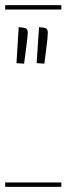

<svg xmlns="http://www.w3.org/2000/svg" viewBox="-29 -728 259 748"><path d="M-8.8 -708H210V-690.9H-8.8ZM-8.8 -17.1H210V0H-8.8ZM35.2 -481.9 43.9 -622.1Q64 -621.1 71.5 -617.4Q79.1 -613.8 79.1 -601.1Q79.1 -584 73.2 -543.9L64.9 -480ZM113.8 -481.9 123 -622.1Q142.6 -621.1 149.9 -617.4Q157.2 -613.8 157.2 -601.1Q157.2 -581.1 151.9 -543.9L144 -480Z"/></svg>

Font: FoglihtenFr02
Style: Regular
Weight: 500
Version: Version 0.68